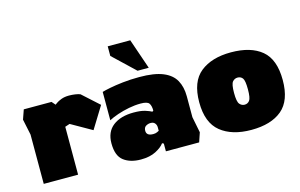

<svg xmlns="http://www.w3.org/2000/svg" viewBox="-90 -940 1841 1177"><g transform="rotate(-15 830.5 -351.5)"><path d="M61 0V-313L40 -413L61 -473H237L257 -450Q257 -450 268.5 -458.5Q280 -467 301 -475Q322 -483 350 -483Q370 -483 390 -480Q410 -477 421 -472L526 -377L441 -239L309 -314L279 -304V0Z M676 10Q609 10 567.5 -21.5Q526 -53 526 -132Q526 -205 574.5 -242.5Q623 -280 706 -280Q751 -280 778 -271.5Q805 -263 819 -255L826 -260Q826 -291 815 -306.5Q804 -322 762 -322Q725 -322 686.5 -314.5Q648 -307 614 -295.5Q580 -284 556 -271V-451Q572 -456 607 -463Q642 -470 691 -475.5Q740 -481 796 -481Q890 -481 945 -458.5Q1000 -436 1023.5 -393.5Q1047 -351 1047 -292V-159L1067 -58L1047 1H836V-48L826 -53Q810 -30 771.5 -10Q733 10 676 10ZM789 -121Q804 -121 814 -126Q824 -131 826 -132V-154Q826 -169 817 -180Q808 -191 790 -191Q774 -191 760 -182.5Q746 -174 746 -153Q746 -121 789 -121ZM796 -521 658 -652V-713H801L867 -521Z M1377 10Q1255 10 1183 -48Q1111 -106 1111 -236Q1111 -367 1183 -424.5Q1255 -482 1377 -482Q1503 -482 1572 -424.5Q1641 -367 1641 -236Q1641 -106 1572 -48Q1503 10 1377 10ZM1377 -150Q1396 -150 1408 -165.5Q1420 -181 1420 -236Q1420 -292 1408.5 -307Q1397 -322 1377 -322Q1358 -322 1345 -307Q1332 -292 1332 -236Q1332 -181 1345 -165.5Q1358 -150 1377 -150Z"/></g></svg>

Font: Rowdies
Style: Bold
Weight: 700
Designer: Jaikishan Patel
Version: Version 1.000; ttfautohint (v1.8.3)